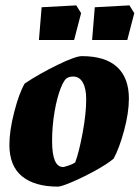

<svg xmlns="http://www.w3.org/2000/svg" viewBox="-20 -686 520 715"><path d="M15 -147Q15 -199 33 -269Q51 -339 72 -375Q126 -411 193.5 -444Q261 -477 285 -477Q372 -477 416 -436.5Q460 -396 460 -319Q460 -266 442 -199.5Q424 -133 403 -95Q379 -75 334.5 -50.5Q290 -26 249 -8.5Q208 9 196 9Q109 9 62 -29.5Q15 -68 15 -147ZM227 -67Q235 -69 244.5 -73Q254 -77 260 -81Q274 -118 287.5 -190Q301 -262 301 -317Q301 -356 288.5 -378.5Q276 -401 252 -401Q241 -401 233 -397Q220 -393 206 -357.5Q192 -322 183 -269Q174 -216 174 -161Q174 -64 215 -64Q218 -64 227 -67ZM135 -659 264 -666 282 -637 256 -537H125ZM333 -659 462 -666 480 -637 454 -537H323Z"/></svg>

Font: Grenze ExtraBold
Style: Italic
Weight: 800
Italic angle: -10°
Designer: Renata Polastri
Foundry: Omnibus-Type
Version: Version 1.002; ttfautohint (v1.8)